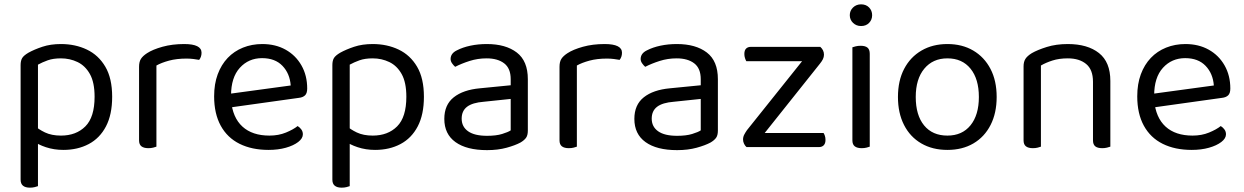

<svg xmlns="http://www.w3.org/2000/svg" viewBox="-20 -678 5732 885"><path d="M272 13Q229 13 191.5 0.5Q154 -12 137 -27V-101Q157 -82 187.5 -67.5Q218 -53 261 -53Q331 -53 373.5 -95.5Q416 -138 416 -232Q416 -298 394.5 -336.5Q373 -375 337.5 -392Q302 -409 261 -409Q225 -409 200 -400Q175 -391 155 -380V-48H75V-378Q75 -398 82 -410Q89 -422 111 -435Q138 -450 175.5 -462.5Q213 -475 261 -475Q327 -475 380.5 -449.5Q434 -424 465.5 -370.5Q497 -317 497 -232Q497 -150 468.5 -95.5Q440 -41 389 -14Q338 13 272 13ZM118 187Q97 187 86 178Q75 169 75 150V-77L155 -75V180Q150 182 140 184.5Q130 187 118 187Z M701 -376V-218H621V-370Q621 -393 629.5 -406.5Q638 -420 658 -433Q684 -450 729 -462.5Q774 -475 829 -475Q909 -475 909 -435Q909 -425 906 -416.5Q903 -408 898 -402Q888 -404 872 -406Q856 -408 840 -408Q794 -408 759 -398.5Q724 -389 701 -376ZM621 -264 701 -252V-2Q696 0 686 2.5Q676 5 664 5Q643 5 632 -3.5Q621 -12 621 -31Z M1022 -180 1018 -243 1320 -284Q1316 -339 1282 -374.5Q1248 -410 1188 -410Q1126 -410 1085.5 -365.5Q1045 -321 1045 -238V-216Q1052 -136 1097.5 -94.5Q1143 -53 1222 -53Q1264 -53 1298 -67Q1332 -81 1352 -97Q1363 -90 1369.5 -80.5Q1376 -71 1376 -59Q1376 -40 1354.5 -23.5Q1333 -7 1297.5 3Q1262 13 1218 13Q1141 13 1084.5 -15Q1028 -43 997.5 -98.5Q967 -154 967 -234Q967 -291 983.5 -335.5Q1000 -380 1029.5 -411Q1059 -442 1100 -458.5Q1141 -475 1189 -475Q1250 -475 1296.5 -449Q1343 -423 1369.5 -376.5Q1396 -330 1396 -270Q1396 -248 1386 -238.5Q1376 -229 1358 -227Z M1709 13Q1666 13 1628.5 0.5Q1591 -12 1574 -27V-101Q1594 -82 1624.5 -67.5Q1655 -53 1698 -53Q1768 -53 1810.5 -95.5Q1853 -138 1853 -232Q1853 -298 1831.5 -336.5Q1810 -375 1774.5 -392Q1739 -409 1698 -409Q1662 -409 1637 -400Q1612 -391 1592 -380V-48H1512V-378Q1512 -398 1519 -410Q1526 -422 1548 -435Q1575 -450 1612.5 -462.5Q1650 -475 1698 -475Q1764 -475 1817.5 -449.5Q1871 -424 1902.5 -370.5Q1934 -317 1934 -232Q1934 -150 1905.5 -95.5Q1877 -41 1826 -14Q1775 13 1709 13ZM1555 187Q1534 187 1523 178Q1512 169 1512 150V-77L1592 -75V180Q1587 182 1577 184.5Q1567 187 1555 187Z M2225 14Q2131 14 2079.5 -23Q2028 -60 2028 -130Q2028 -195 2071.5 -229.5Q2115 -264 2192 -271L2334 -285V-313Q2334 -363 2304 -386Q2274 -409 2223 -409Q2182 -409 2144.5 -397Q2107 -385 2078 -370Q2070 -377 2063.5 -386.5Q2057 -396 2057 -406Q2057 -432 2086 -446Q2113 -460 2148.5 -467.5Q2184 -475 2224 -475Q2311 -475 2362 -436Q2413 -397 2413 -313V-76Q2413 -54 2404.5 -42.5Q2396 -31 2379 -21Q2355 -8 2315 3Q2275 14 2225 14ZM2225 -52Q2267 -52 2294.5 -60.5Q2322 -69 2334 -77V-222L2210 -209Q2158 -205 2133 -186Q2108 -167 2108 -131Q2108 -94 2137.5 -73Q2167 -52 2225 -52Z M2639 -376V-218H2559V-370Q2559 -393 2567.5 -406.5Q2576 -420 2596 -433Q2622 -450 2667 -462.5Q2712 -475 2767 -475Q2847 -475 2847 -435Q2847 -425 2844 -416.5Q2841 -408 2836 -402Q2826 -404 2810 -406Q2794 -408 2778 -408Q2732 -408 2697 -398.5Q2662 -389 2639 -376ZM2559 -264 2639 -252V-2Q2634 0 2624 2.5Q2614 5 2602 5Q2581 5 2570 -3.5Q2559 -12 2559 -31Z M3101 14Q3007 14 2955.5 -23Q2904 -60 2904 -130Q2904 -195 2947.5 -229.5Q2991 -264 3068 -271L3210 -285V-313Q3210 -363 3180 -386Q3150 -409 3099 -409Q3058 -409 3020.5 -397Q2983 -385 2954 -370Q2946 -377 2939.5 -386.5Q2933 -396 2933 -406Q2933 -432 2962 -446Q2989 -460 3024.5 -467.5Q3060 -475 3100 -475Q3187 -475 3238 -436Q3289 -397 3289 -313V-76Q3289 -54 3280.5 -42.5Q3272 -31 3255 -21Q3231 -8 3191 3Q3151 14 3101 14ZM3101 -52Q3143 -52 3170.5 -60.5Q3198 -69 3210 -77V-222L3086 -209Q3034 -205 3009 -186Q2984 -167 2984 -131Q2984 -94 3013.5 -73Q3043 -52 3101 -52Z M3453 0H3421Q3414 -6 3409.5 -15.5Q3405 -25 3405 -35Q3405 -47 3410.5 -57.5Q3416 -68 3423 -78L3730 -462H3761Q3769 -455 3773.5 -446Q3778 -437 3778 -426Q3778 -415 3773 -405Q3768 -395 3759 -384ZM3750 -462V-396H3420Q3417 -401 3414 -410Q3411 -419 3411 -429Q3411 -446 3419 -454Q3427 -462 3441 -462ZM3427 0V-65H3776Q3779 -61 3782 -52.5Q3785 -44 3785 -33Q3785 -17 3777 -8.5Q3769 0 3754 0Z M3897 -608Q3897 -629 3912 -643.5Q3927 -658 3949 -658Q3972 -658 3986 -643.5Q4000 -629 4000 -608Q4000 -587 3986 -572.5Q3972 -558 3949 -558Q3927 -558 3912 -572.5Q3897 -587 3897 -608ZM3909 -264H3989V-2Q3984 0 3974 2.5Q3964 5 3952 5Q3931 5 3920 -3.5Q3909 -12 3909 -31ZM3989 -225H3909V-460Q3914 -462 3924.5 -464.5Q3935 -467 3947 -467Q3968 -467 3978.5 -458.5Q3989 -450 3989 -430Z M4574 -231Q4574 -157 4546 -102Q4518 -47 4467 -17Q4416 13 4347 13Q4278 13 4226.5 -17Q4175 -47 4147 -102Q4119 -157 4119 -231Q4119 -306 4147.5 -360.5Q4176 -415 4227.5 -445Q4279 -475 4347 -475Q4415 -475 4466 -445Q4517 -415 4545.5 -360.5Q4574 -306 4574 -231ZM4347 -409Q4280 -409 4240.5 -361.5Q4201 -314 4201 -231Q4201 -147 4239.5 -100Q4278 -53 4347 -53Q4415 -53 4453.5 -100.5Q4492 -148 4492 -231Q4492 -314 4453.5 -361.5Q4415 -409 4347 -409Z M5098 -305V-203H5018V-301Q5018 -357 4986.5 -383Q4955 -409 4902 -409Q4862 -409 4831 -399Q4800 -389 4778 -376V-203H4698V-372Q4698 -393 4706.5 -406.5Q4715 -420 4736 -433Q4762 -448 4805 -461.5Q4848 -475 4902 -475Q4993 -475 5045.5 -433.5Q5098 -392 5098 -305ZM4698 -258H4778V-2Q4773 0 4763 2.5Q4753 5 4741 5Q4720 5 4709 -3.5Q4698 -12 4698 -31ZM5018 -258H5098V-2Q5093 0 5082.5 2.5Q5072 5 5061 5Q5039 5 5028.5 -3.5Q5018 -12 5018 -31Z M5277 -180 5273 -243 5575 -284Q5571 -339 5537 -374.5Q5503 -410 5443 -410Q5381 -410 5340.5 -365.5Q5300 -321 5300 -238V-216Q5307 -136 5352.5 -94.5Q5398 -53 5477 -53Q5519 -53 5553 -67Q5587 -81 5607 -97Q5618 -90 5624.5 -80.5Q5631 -71 5631 -59Q5631 -40 5609.5 -23.5Q5588 -7 5552.5 3Q5517 13 5473 13Q5396 13 5339.5 -15Q5283 -43 5252.5 -98.5Q5222 -154 5222 -234Q5222 -291 5238.5 -335.5Q5255 -380 5284.5 -411Q5314 -442 5355 -458.5Q5396 -475 5444 -475Q5505 -475 5551.5 -449Q5598 -423 5624.5 -376.5Q5651 -330 5651 -270Q5651 -248 5641 -238.5Q5631 -229 5613 -227Z"/></svg>

Font: Baloo Paaji 2
Style: Regular
Weight: 400
Designer: Shuchita Grover, Noopur Datye and Ek Type
Foundry: Ek Type
Version: Version 1.700